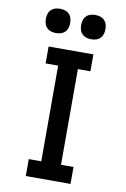

<svg xmlns="http://www.w3.org/2000/svg" viewBox="-102 -1013 704 1073"><g transform="rotate(10 250.0 -477.0)"><path d="M123 0V-96H194V-639H123V-735H377V-639H306V-96H377V0ZM350 -816Q336 -816 322.5 -820Q309 -824 299 -834Q289 -844 285 -857.5Q281 -871 281 -885Q281 -899 285 -912.5Q289 -926 299 -936Q309 -946 322.5 -950Q336 -954 350 -954Q364 -954 377.5 -950Q391 -946 401 -936Q411 -926 415 -912.5Q419 -899 419 -885Q419 -871 415 -857.5Q411 -844 401 -834Q391 -824 377.5 -820Q364 -816 350 -816ZM150 -816Q136 -816 122.5 -820Q109 -824 99 -834Q89 -844 85 -857.5Q81 -871 81 -885Q81 -899 85 -912.5Q89 -926 99 -936Q109 -946 122.5 -950Q136 -954 150 -954Q164 -954 177.5 -950Q191 -946 201 -936Q211 -926 215 -912.5Q219 -899 219 -885Q219 -871 215 -857.5Q211 -844 201 -834Q191 -824 177.5 -820Q164 -816 150 -816Z"/></g></svg>

Font: Iosevka SS08 Regular
Style: Bold
Weight: 700
Monospace: yes
Designer: Belleve Invis
Foundry: Belleve Invis
Version: Version 16.3.4; ttfautohint (v1.8.4)